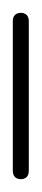

<svg xmlns="http://www.w3.org/2000/svg" viewBox="-20 -280 65 300"><path d="M0 -13H25V-248H0ZM13 -25Q9 -25 6 -23.5Q3 -22 1.5 -19Q0 -16 0 -13Q0 -9 1.5 -6Q3 -3 6 -1.5Q9 0 13 0Q16 0 19 -1.5Q22 -3 23.5 -6Q25 -9 25 -13Q25 -16 23.5 -19Q22 -22 19 -23.5Q16 -25 13 -25ZM13 -260Q9 -260 6 -258.5Q3 -257 1.5 -254Q0 -251 0 -248Q0 -244 1.5 -241Q3 -238 6 -236.5Q9 -235 13 -235Q16 -235 19 -236.5Q22 -238 23.5 -241Q25 -244 25 -248Q25 -251 23.5 -254Q22 -257 19 -258.5Q16 -260 13 -260Z"/></svg>

Font: Wavefont Thin
Style: Regular
Weight: 100
Monospace: yes
Version: Version 3.005;gftools[0.9.33]